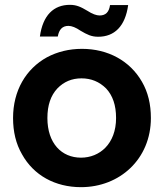

<svg xmlns="http://www.w3.org/2000/svg" viewBox="-20 -765 678 794"><path d="M34 -277C34 -220 46 -170 71 -127C119 -40 208 9 315 9C475 9 604 -107 604 -277C604 -334 592 -384 567 -427C517 -514 426 -563 319 -563C266 -563 217 -551 174 -528C87 -480 34 -390 34 -277ZM217 -399C244 -427 277 -441 317 -441C357 -441 391 -427 419 -399C446 -370 460 -330 460 -277C460 -170 392 -113 315 -113C235 -113 176 -172 176 -277C176 -330 190 -370 217 -399ZM219 -614C224 -643 238 -658 263 -658C277 -658 294 -651 313 -638C340 -622 358 -613 386 -613C453 -613 498 -656 510 -744H435C431 -715 417 -701 392 -701C379 -701 362 -707 342 -720C315 -736 297 -745 269 -745C202 -745 157 -702 145 -614Z"/></svg>

Font: Poppins SemiBold
Style: Regular
Weight: 600
Designer: Ninad Kale (Devanagari), Jonny Pinhorn (Latin)
Foundry: Indian Type Foundry
Version: 4.004